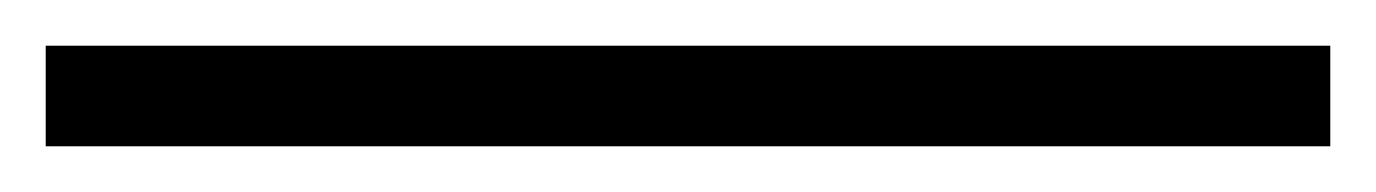

<svg xmlns="http://www.w3.org/2000/svg" viewBox="-25 3 602 84"><path d="M-5 67H557V23H-5Z"/></svg>

Font: Noto Serif TC ExtraLight
Style: Regular
Weight: 200
Designer: Ryoko NISHIZUKA 西塚涼子 (kana & ideographs); Frank Grießhammer (Latin, Greek & Cyrillic); Wenlong ZHANG 张文龙 (bopomofo); San
Foundry: Adobe
Version: Version 2.001;hotconv 1.1.0;makeotfexe 2.6.0